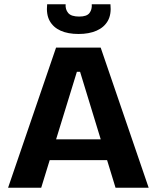

<svg xmlns="http://www.w3.org/2000/svg" viewBox="-20 -884 738 904"><path d="M18 0 244 -660H454L680 0H524L357 -546H342L174 0ZM145 -130V-228H574V-130ZM202 -864H289Q287 -840 301 -823Q315 -806 353 -806Q389 -806 401.5 -823Q414 -840 412 -864H500Q505 -816 487.5 -785.5Q470 -755 434.5 -739.5Q399 -724 350 -724Q300 -724 265.5 -739.5Q231 -755 214 -785.5Q197 -816 202 -864Z"/></svg>

Font: Bricolage Grotesque
Style: Bold
Weight: 700
Designer: Mathieu Triay
Foundry: Atelier Triay
Version: Version 1.001;gftools[0.9.33.dev8+g029e19f]